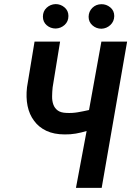

<svg xmlns="http://www.w3.org/2000/svg" viewBox="-20 -913 638 933"><path d="M597.7 -710.9H472.7L412.6 -378.4Q385.3 -372.1 357.9 -367.4Q330.6 -362.8 302.7 -364.3Q275.4 -365.2 260.5 -376.2Q245.6 -387.2 239.3 -404.8Q232.9 -422.4 233.2 -444.3Q233.4 -466.3 235.8 -488.8L272 -710.9H147.9L111.3 -489.3Q105.5 -439.9 114 -398.2Q122.6 -356.4 145.5 -326.2Q168 -294.9 205.3 -277.3Q242.7 -259.8 294.4 -259.8Q321.8 -259.3 348.4 -263.9Q375 -268.6 400.9 -276.4L349.1 0H474.1ZM188.5 -832Q188.5 -806.6 206.8 -790.5Q225.1 -774.4 251 -774.4Q275.9 -775.4 294.2 -792Q312.5 -808.6 312.5 -835.4Q312.5 -860.8 293.7 -877Q274.9 -893.1 250 -893.1Q224.6 -892.1 206.5 -875.2Q188.5 -858.4 188.5 -832ZM410.6 -831.5Q410.6 -806.2 429.2 -789.8Q447.8 -773.4 473.1 -773.4Q498 -774.4 516.4 -791.5Q534.7 -808.6 535.2 -835Q535.2 -861.3 515.9 -877.2Q496.6 -893.1 472.2 -892.6Q446.3 -892.1 428.7 -874.8Q411.1 -857.4 410.6 -831.5Z"/></svg>

Font: Roboto Mono SemiBold
Style: Italic
Weight: 600
Italic angle: -10°
Monospace: yes
Designer: Google
Version: Version 3.000